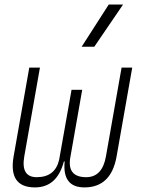

<svg xmlns="http://www.w3.org/2000/svg" viewBox="-20 -815 626 845"><path d="M351.6 9.8Q253.4 9.8 264.6 -104.5H261.2Q231 9.8 133.8 9.8Q16.1 9.8 40 -127L108.9 -517.6H155.8L86.9 -127Q70.8 -35.2 141.6 -35.2Q222.2 -35.2 240.2 -111.3L294.9 -419.9H341.8L288.6 -117.2Q276.9 -35.2 359.4 -35.2Q430.2 -35.2 446.3 -127L515.1 -517.6H562L493.2 -127Q469.2 9.8 351.6 9.8ZM339.4 -609.4 458.5 -794.9H521.5L395 -609.4Z"/></svg>

Font: Cascadia Mono NF ExtraLight
Style: Italic
Weight: 200
Italic angle: -10°
Monospace: yes
Designer: Aaron Bell
Foundry: Saja Typeworks
Version: Version 2404.023; ttfautohint (v1.8.4)